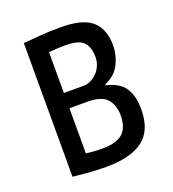

<svg xmlns="http://www.w3.org/2000/svg" viewBox="-101 -586 606 672"><g transform="rotate(-20 201.5 -250.0)"><path d="M59 -499Q87 -501 120 -504Q153 -507 199 -507Q280 -507 315 -476.5Q350 -446 350 -384Q350 -349 333.5 -316Q317 -283 278 -266V-262Q326 -251 346 -221.5Q366 -192 366 -141Q366 -63 320 -28Q274 7 183 7Q149 7 118 4.5Q87 2 59 -1ZM131 -62Q146 -60 159.5 -59Q173 -58 193 -58Q244 -58 267.5 -79Q291 -100 291 -147Q291 -183 271 -206.5Q251 -230 198 -230H131ZM205 -287Q219 -287 232 -293.5Q245 -300 255.5 -311Q266 -322 272 -336.5Q278 -351 278 -367Q278 -406 259.5 -424Q241 -442 196 -442Q172 -442 158 -441Q144 -440 131 -439V-287Z"/></g></svg>

Font: PT Sans Narrow
Style: Regular
Weight: 400
Width: 3
Designer: A.Korolkova, O.Umpeleva, V.Yefimov
Foundry: ParaType Ltd
Version: Version 2.003W OFL